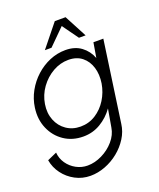

<svg xmlns="http://www.w3.org/2000/svg" viewBox="-207 -802 960 1156"><g transform="rotate(-20 273.0 -224.5)"><path d="M461 -500H524.5L450.5 19.5Q444.5 66.5 418.2 108.2Q392 150 352.5 182Q313 214 265.8 232Q218.5 250 171 250Q119 250 74.2 226.2Q29.5 202.5 -0.2 162.5Q-30 122.5 -38 74.5L22.5 47.5Q25.5 86 47.2 117.5Q69 149 103 167.5Q137 186 175.5 186Q222 186 268.2 163.2Q314.5 140.5 347.2 102.5Q380 64.5 387 19.5L407 -95.5Q372.5 -47 322.2 -17Q272 13 211.5 13Q141.5 13 89 -22.5Q36.5 -58 10.8 -117.8Q-15 -177.5 -5 -250Q2.5 -304.5 29 -352.2Q55.5 -400 95.5 -436.2Q135.5 -472.5 184.2 -493Q233 -513.5 285.5 -513.5Q346 -513.5 386.2 -483.5Q426.5 -453.5 445 -405ZM216 -49Q269.5 -49 313 -76.8Q356.5 -104.5 385 -150.2Q413.5 -196 422.5 -250Q431 -305 417.2 -350.8Q403.5 -396.5 369.2 -424.2Q335 -452 282 -452Q229.5 -452 182 -424.8Q134.5 -397.5 101.5 -351.8Q68.5 -306 59.5 -250Q50.5 -194 68.8 -148.2Q87 -102.5 125.8 -75.8Q164.5 -49 216 -49ZM355 -699 431 -555H388.5L315 -657L212.5 -555H170L286 -699Z"/></g></svg>

Font: Urbanist Light
Style: Italic
Weight: 300
Italic angle: -8°
Designer: Corey Hu
Foundry: Corey Hu
Version: Version 1.330; ttfautohint (v1.8.4.7-5d5b)